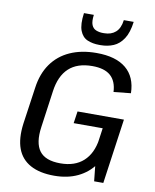

<svg xmlns="http://www.w3.org/2000/svg" viewBox="-98 -989 866 1072"><g transform="rotate(10 335.0 -453.5)"><path d="M283 8Q201 8 148 -21Q95 -50 74 -106.5Q53 -163 64 -248L94 -457Q105 -538 144.5 -594Q184 -650 248.5 -679Q313 -708 399 -708Q508 -708 566 -660Q624 -612 626 -520L529 -510Q526 -571 491.5 -601.5Q457 -632 388 -632Q303 -632 255 -587.5Q207 -543 195 -455L166 -247Q153 -156 186.5 -111Q220 -66 305 -66Q387 -66 435.5 -110Q484 -154 496 -236L556 -216Q546 -148 510 -97.5Q474 -47 416.5 -19.5Q359 8 283 8ZM489 -190 511 -345 536 -300H340L350 -368H613L561 0H509ZM404 -755Q367 -755 337.5 -767.5Q308 -780 294.5 -815Q281 -850 290 -915H346Q341 -877 349 -857.5Q357 -838 375 -831Q393 -824 413 -824H420Q460 -824 485 -846Q510 -868 516 -915H572Q564 -853 541 -818Q518 -783 485 -769Q452 -755 413 -755Z"/></g></svg>

Font: Pathway Extreme 28pt Medium
Style: Italic
Weight: 500
Italic angle: -8°
Designer: Eduardo Rodriguez Tunni
Foundry: Eduardo Rodriguez Tunni
Version: Version 1.001;gftools[0.9.26]